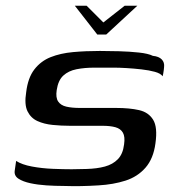

<svg xmlns="http://www.w3.org/2000/svg" viewBox="-20 -641 622 667"><path d="M240 -621H281L339 -563L413 -621H457L349 -521H318ZM36 -82Q56 -69 91 -62.5Q126 -56 163.5 -54.5Q201 -53 229 -53Q240 -53 254.5 -53.5Q269 -54 280 -54Q317 -55 344.5 -62.5Q372 -70 389.5 -88Q407 -106 411 -139Q415 -166 407 -180Q399 -194 381 -199Q363 -204 336 -204Q322 -204 306 -204Q290 -204 270 -204Q250 -204 223 -204Q193 -204 163 -207Q133 -210 110 -220.5Q87 -231 75.5 -254.5Q64 -278 71 -321Q77 -371 99.5 -400Q122 -429 156 -442.5Q190 -456 233.5 -460Q277 -464 327 -464Q357 -464 393.5 -463Q430 -462 462.5 -458.5Q495 -455 511 -447Q532 -445 542 -434.5Q552 -424 550 -408Q550 -405 549 -398Q548 -391 547 -385Q546 -379 545 -376Q538 -386 518 -391.5Q498 -397 471.5 -400Q445 -403 419.5 -404.5Q394 -406 376 -406H308Q274 -406 246 -400.5Q218 -395 200 -378.5Q182 -362 177 -328Q173 -302 182 -288.5Q191 -275 210.5 -270.5Q230 -266 258 -266Q304 -266 336 -266Q368 -266 384 -266Q430 -266 463 -258.5Q496 -251 512 -225Q528 -199 520 -143Q513 -90 485.5 -58.5Q458 -27 416 -13.5Q374 0 322 3Q290 5 261 5.5Q232 6 201 5Q172 5 141.5 3Q111 1 85.5 -4.5Q60 -10 44.5 -20Q29 -30 31 -47Z"/></svg>

Font: Genos Thin Medium
Style: Italic
Weight: 500
Italic angle: -8°
Version: Version 1.010